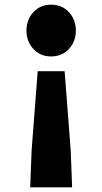

<svg xmlns="http://www.w3.org/2000/svg" viewBox="-20 -603 437 820"><path d="M109 197 115 39 141 -299H256L282 39L288 197ZM198 -362Q152 -362 122.5 -394Q93 -426 93 -472Q93 -519 122.5 -551Q152 -583 198 -583Q245 -583 274.5 -551Q304 -519 304 -472Q304 -426 274.5 -394Q245 -362 198 -362Z"/></svg>

Font: Noto Sans TC Thin Black
Style: Regular
Weight: 900
Version: Version 2.004-H2;hotconv 1.0.118;makeotfexe 2.5.65603